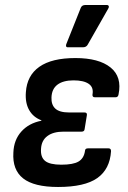

<svg xmlns="http://www.w3.org/2000/svg" viewBox="-20 -734 510 765"><path d="M211.4 11Q115.6 11 72.2 -23.2Q28.8 -57.5 33.3 -126.4Q35.2 -176.6 65.1 -209.9Q95 -243.2 144.8 -252.9L145.1 -254.6Q112.2 -266.9 96 -295.8Q79.8 -324.6 83.1 -366.7Q87.5 -433.4 137 -468Q186.4 -502.7 280.4 -502.7Q373.8 -502.7 420.3 -465.3Q466.8 -428 452.3 -357.6Q450.3 -346.5 441.1 -346.5H357.6Q347.5 -346.5 348.5 -357.3Q353.8 -385.8 333.7 -399.8Q313.6 -413.8 273.1 -413.8Q231.8 -413.8 209.1 -396.8Q186.4 -379.8 185.1 -346.1Q183.8 -316.6 200.4 -301.3Q217 -285.9 255.1 -285.9H316.6Q328.1 -285.9 326.1 -274.7L317.3 -220.6Q316.6 -209.5 305.4 -209.5H233.4Q192.3 -209.5 168.9 -192.1Q145.4 -174.6 143.5 -141.4Q140.9 -108.2 159.5 -93Q178.1 -77.8 224.2 -77.8Q271.6 -77.8 292.9 -90.4Q314.3 -103 318.6 -132.5Q318.9 -142.9 330.1 -142.9H412.6Q422.4 -142.9 422.4 -131.8Q418 -60.1 367.7 -24.5Q317.3 11 211.4 11ZM249.9 -545.6Q244.5 -545.6 243.3 -549.9Q242.1 -554.1 244.5 -559.1L301.9 -703Q304.6 -709.4 309.4 -711.7Q314.1 -714.1 320.1 -714.1H405.5Q411.6 -714.1 413.2 -709.7Q414.9 -705.3 411.2 -699.6L329.9 -556.8Q324.1 -545.6 310.6 -545.6Z"/></svg>

Font: Sofia Sans Semi Condensed
Style: Italic
Weight: 400
Italic angle: -9°
Designer: Botio Nikoltchev, Ani Petrova
Foundry: lettersoup
Version: Version 4.101